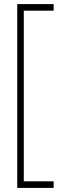

<svg xmlns="http://www.w3.org/2000/svg" viewBox="-20 -708 366 936"><path d="M64 208V-688H241.5V-656H96V176H241.5V208Z"/></svg>

Font: League Spartan Thin Thin
Style: Regular
Weight: 250
Version: Version 2.002